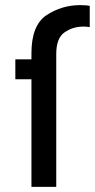

<svg xmlns="http://www.w3.org/2000/svg" viewBox="-20 -731 371 751"><path d="M40 -421V-499H103V-523Q103 -633 162.5 -672Q222 -711 294 -711Q308 -711 318 -710Q328 -709 331 -708V-625Q329 -625 322.5 -626Q316 -627 306 -627Q265 -627 232.5 -604.5Q200 -582 200 -520V0H103V-421Z"/></svg>

Font: Museo Sans Medium
Style: Regular
Weight: 500
Designer: Jos Buivenga
Foundry: Jos Buivenga & Rosetta Type Foundry (extension, remastering)
Version: Version 3.600;PS 1.000;hotconv 1.0.88;makeotf.lib2.5.647800;